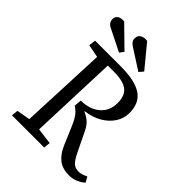

<svg xmlns="http://www.w3.org/2000/svg" viewBox="-263 -1061 1205 1205"><g transform="rotate(45 339.5 -458.5)"><path d="M292 -370Q373 -372 420 -413Q467 -454 467 -523Q467 -589 430 -617.5Q393 -646 308 -646H257L235 -58L343 -44L338 0H52L57 -44L146 -60L171 -637L84 -654L90 -700H317Q445 -700 504.5 -659.5Q564 -619 564 -532Q564 -484 537.5 -443Q511 -402 464 -375Q417 -348 357 -341V-338Q391 -323 411.5 -303.5Q432 -284 451 -243L509 -123Q530 -80 548.5 -62.5Q567 -45 599 -45Q622 -45 658 -63L678 -28Q658 -9 629.5 2.5Q601 14 572 14Q514 14 477.5 -14Q441 -42 417 -98L375 -197Q356 -244 337.5 -273Q319 -302 288 -321ZM284 -841Q269 -851 262 -861Q255 -871 255 -886Q255 -912 274.5 -923Q294 -934 322 -930L445 -781L421 -753ZM103 -826Q85 -835 78 -847Q71 -859 71 -872Q71 -896 88 -906.5Q105 -917 133 -915L270 -781L249 -753Z"/></g></svg>

Font: Literata 12pt
Style: Italic
Weight: 400
Italic angle: -2°
Designer: Latin by Veronika Burian and Jose Scaglione. Greek by Irene Vlachou. Cyrillic by Vera Evstafieva
Foundry: TypeTogether
Version: Version 3.002